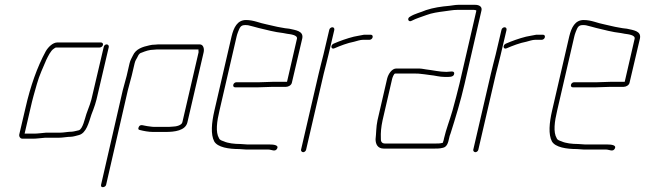

<svg xmlns="http://www.w3.org/2000/svg" viewBox="-20 -600 2674 796"><path d="M398 -424H218C199 -424 180 -405 170 -388C134 -322 106 -242 86 -154L60 -43C58 -34 64 -25 73 -25H117C132 -25 152 -28 167 -29H224C241 -29 258 -33 274 -33C283 -33 299 -38 307 -40C338 -48 348 -92 359 -125L367 -146C373 -163 375 -168 380 -187L431 -405C432 -411 428 -416 422 -416C416 -416 411 -411 410 -405L359 -188C354 -169 352 -166 346 -149L338 -127C332 -109 323 -65 307 -60L290 -56C285 -55 280 -54 277 -54C261 -54 245 -50 229 -50H171C158 -49 136 -46 122 -46H82L107 -154C114 -186 124 -221 133 -252C143 -288 159 -321 172 -352C179 -366 190 -390 203 -398C207 -401 210 -403 213 -403H393C399 -403 406 -408 407 -414C408 -420 404 -424 398 -424Z M420 166 510 -226C513 -239 523 -273 526 -286L538 -337C539 -342 541 -347 543 -351C551 -362 553 -379 568 -382C583 -388 599 -394 619 -394C627 -395 633 -395 638 -395H803C802 -391 804 -385 803 -382L736 -93C733 -80 709 -75 695 -75C686 -74 679 -74 672 -74H619C609 -74 602 -76 591 -77C578 -78 561 -88 555 -73C552 -66 553 -62 560 -61C575 -57 596 -53 614 -53H667C703 -53 749 -58 757 -93L824 -382C828 -398 823 -416 808 -416H643C638 -416 632 -416 624 -415C615 -415 606 -414 599 -412C571 -406 543 -397 531 -370C526 -360 520 -350 517 -337L505 -285C502 -272 492 -239 489 -226L399 166C398 172 400 176 406 176C412 176 419 172 420 166Z M977 -3C952 -3 925 -6 908 -14C900 -17 891 -19 888 -27C873 -52 879 -96 890 -142L961 -449C962 -454 964 -460 967 -468C974 -485 977 -496 996 -496C1002 -496 1006 -496 1010 -495C1021 -492 1039 -488 1052 -484C1086 -476 1118 -467 1154 -463L1170 -460C1184 -458 1215 -455 1211 -439L1170 -261H1117C1104 -261 1069 -259 1055 -259H960C954 -259 948 -254 947 -248C946 -242 949 -238 955 -238H1050C1064 -238 1099 -240 1112 -240H1166C1176 -240 1188 -247 1190 -257L1233 -440C1240 -472 1205 -475 1179 -481L1162 -483C1157 -484 1151 -485 1145 -486C1125 -489 1105 -495 1085 -499C1057 -504 1032 -517 1000 -517C964 -517 949 -486 940 -449L869 -142C857 -90 853 -43 868 -14C882 11 929 18 972 18C982 18 991 20 1001 20H1093C1106 20 1121 31 1129 16C1137 1 1113 -1 1098 -1H1006C995 -1 988 -3 977 -3Z M1525 -446C1526 -452 1523 -456 1517 -456H1489C1475 -454 1460 -450 1447 -448C1419 -441 1388 -430 1363 -419C1348 -412 1353 -393 1367 -400C1390 -410 1421 -422 1448 -427C1460 -430 1473 -435 1485 -435H1512C1518 -435 1524 -440 1525 -446ZM1345 -476 1321 -374C1315 -350 1307 -320 1301 -294L1228 21C1227 26 1232 31 1237 31C1242 31 1248 26 1249 21L1322 -294C1328 -319 1337 -351 1342 -374L1366 -476C1367 -482 1364 -487 1358 -487C1352 -487 1346 -482 1345 -476Z M1585 -274 1545 -101C1539 -73 1540 -47 1537 -23C1537 -2 1546 16 1571 16H1781C1795 16 1802 16 1815 13C1833 10 1838 -8 1842 -27C1843 -33 1845 -40 1848 -47C1868 -110 1890 -182 1906 -252L1976 -556C1980 -572 1967 -580 1950 -580H1880C1867 -580 1855 -577 1844 -576C1809 -573 1776 -568 1746 -558C1723 -548 1701 -544 1680 -531C1666 -524 1673 -506 1687 -514C1706 -524 1728 -530 1749 -538C1770 -546 1797 -550 1821 -553C1840 -555 1856 -559 1875 -559H1945C1950 -559 1953 -558 1955 -556L1885 -253C1877 -218 1865 -176 1856 -142C1844 -100 1830 -66 1821 -27C1820 -22 1819 -16 1816 -9V-8C1804 -5 1799 -5 1786 -5H1576C1562 -5 1558 -15 1559 -27C1558 -50 1560 -73 1566 -101L1606 -274C1607 -278 1613 -295 1618 -295H1704C1710 -295 1716 -295 1722 -294L1740 -292C1747 -291 1754 -290 1762 -289C1785 -287 1801 -281 1825 -281C1840 -281 1861 -279 1863 -294C1865 -309 1845 -302 1831 -302C1802 -302 1775 -309 1748 -312L1729 -315C1722 -316 1716 -316 1709 -316H1623C1605 -316 1590 -294 1585 -274Z M2239 -446C2240 -452 2237 -456 2231 -456H2203C2189 -454 2174 -450 2161 -448C2133 -441 2102 -430 2077 -419C2062 -412 2067 -393 2081 -400C2104 -410 2135 -422 2162 -427C2174 -430 2187 -435 2199 -435H2226C2232 -435 2238 -440 2239 -446ZM2059 -476 2035 -374C2029 -350 2021 -320 2015 -294L1942 21C1941 26 1946 31 1951 31C1956 31 1962 26 1963 21L2036 -294C2042 -319 2051 -351 2056 -374L2080 -476C2081 -482 2078 -487 2072 -487C2066 -487 2060 -482 2059 -476Z M2377 -3C2352 -3 2325 -6 2308 -14C2300 -17 2291 -19 2288 -27C2273 -52 2279 -96 2290 -142L2361 -449C2362 -454 2364 -460 2367 -468C2374 -485 2377 -496 2396 -496C2402 -496 2406 -496 2410 -495C2421 -492 2439 -488 2452 -484C2486 -476 2518 -467 2554 -463L2570 -460C2584 -458 2615 -455 2611 -439L2570 -261H2517C2504 -261 2469 -259 2455 -259H2360C2354 -259 2348 -254 2347 -248C2346 -242 2349 -238 2355 -238H2450C2464 -238 2499 -240 2512 -240H2566C2576 -240 2588 -247 2590 -257L2633 -440C2640 -472 2605 -475 2579 -481L2562 -483C2557 -484 2551 -485 2545 -486C2525 -489 2505 -495 2485 -499C2457 -504 2432 -517 2400 -517C2364 -517 2349 -486 2340 -449L2269 -142C2257 -90 2253 -43 2268 -14C2282 11 2329 18 2372 18C2382 18 2391 20 2401 20H2493C2506 20 2521 31 2529 16C2537 1 2513 -1 2498 -1H2406C2395 -1 2388 -3 2377 -3Z"/></svg>

Font: Electronic
Style: ThnIt
Weight: 100
Version: Version 1.011